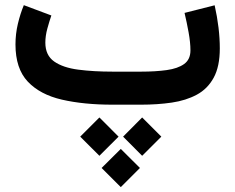

<svg xmlns="http://www.w3.org/2000/svg" viewBox="-20 -416 935 763"><path d="M544.9 50.8 621.1 127 544.9 203.1 469.2 127ZM375 50.8 451.2 127 375 203.1 298.8 127ZM460 175.8 536.1 251.5 460 327.6 383.8 251.5ZM540.5 0H427.2Q313 0 226.1 -20Q139.2 -40 90.3 -91.8Q41.5 -143.6 41.5 -239.3Q41.5 -281.2 51 -321.3Q60.5 -361.3 74.7 -395.5L184.1 -354.5Q176.3 -332 168.2 -302.7Q160.2 -273.4 160.2 -246.6Q160.2 -196.3 195.3 -171.6Q230.5 -147 291 -139.2Q351.6 -131.3 427.2 -131.3H541.5Q598.6 -131.3 642.6 -137.5Q686.5 -143.6 711.7 -161.6Q736.8 -179.7 736.8 -215.8Q736.8 -247.1 729.5 -287.4Q722.2 -327.6 713.4 -364.7L833 -395Q853.5 -303.2 853.5 -223.6Q853.5 -151.9 829.3 -107.4Q805.2 -63 762.2 -39.8Q719.2 -16.6 662.6 -8.3Q606 0 540.5 0Z"/></svg>

Font: Vazirmatn UI FD
Style: Bold
Weight: 700
Designer: Saber Rastikerdar
Foundry: Saber Rastikerdar
Version: Version 33.003